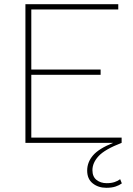

<svg xmlns="http://www.w3.org/2000/svg" viewBox="-20 -680 633 914"><path d="M101 0V-660H543V-635H129V-349H459V-324H129V-25H559V0Q479 31 449.5 63Q420 95 420 130Q420 161 439.5 176.5Q459 192 488 192Q510 192 526 186.5Q542 181 552 173L560 193Q548 202 530 208Q512 214 486 214Q448 214 421.5 193Q395 172 395 132Q395 92 423 59.5Q451 27 519 0Z"/></svg>

Font: Work Sans ExtraLight
Style: Regular
Weight: 200
Designer: Wei Huang
Foundry: Wei Huang
Version: Version 2.010; ttfautohint (v1.8.3)